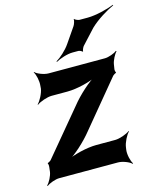

<svg xmlns="http://www.w3.org/2000/svg" viewBox="-119 -864 807 975"><g transform="rotate(-15 284.5 -377.0)"><path d="M280 -194 477 -432C479 -434 490 -442 492 -441L495 -445C492 -446 490 -458 491 -462L495 -487C498 -506 514 -537 525 -547L522 -550C511 -540 478 -528 459 -528H163C139 -528 104 -542 93 -554L91 -552C101 -539 109 -502 106 -478L105 -464C102 -440 82 -403 68 -390L70 -388C85 -400 124 -414 148 -414H231C282 -414 354 -432 392 -452L390 -456C353 -436 292 -382 254 -334L58 -99C56 -97 44 -89 42 -90L40 -86C43 -85 44 -73 43 -69L40 -43C37 -23 21 9 8 20L11 23C24 12 57 0 77 0H386C410 0 445 14 456 26L459 24C449 11 440 -26 443 -50L445 -64C448 -88 467 -125 481 -138L479 -140C464 -128 426 -114 402 -114H303C252 -114 180 -96 142 -76L144 -72C182 -92 242 -146 280 -194ZM347 -727 292 -647C273 -619 239 -589 218 -577V-573C239 -585 279 -599 308 -599H338C343 -599 356 -594 357 -590L361 -591C360 -596 367 -611 371 -616L442 -693C478 -728 535 -762 569 -777L568 -780C534 -766 471 -750 428 -750H385C378 -750 361 -757 359 -762L357 -761C359 -755 352 -734 347 -727Z"/></g></svg>

Font: Asimov
Style: EdgeNarIt
Weight: 500
Designer: Google
Version: Version 2.000980: 2014